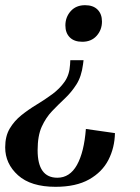

<svg xmlns="http://www.w3.org/2000/svg" viewBox="-29 -537 541 740"><path d="M299 -517Q330 -517 347 -500Q364 -483 364 -454Q364 -422 343.5 -399Q323 -376 288 -376Q257 -376 240 -393Q223 -410 223 -439Q223 -471 243.5 -494Q264 -517 299 -517ZM242 -305H293L291 -289Q285 -242 265.5 -211.5Q246 -181 221 -157.5Q196 -134 172 -109Q148 -84 132 -49Q116 -14 116 42Q116 148 192 148Q240 148 267.5 99Q295 50 302 -40L414 -24Q413 32 389 79Q365 126 314.5 154.5Q264 183 185 183Q90 183 40.5 138.5Q-9 94 -9 31Q-9 -12 8.5 -41.5Q26 -71 53.5 -93Q81 -115 112.5 -134Q144 -153 172.5 -174Q201 -195 220 -222Q239 -249 241 -288Z"/></svg>

Font: Inria Serif
Style: Bold Italic
Weight: 700
Italic angle: -10°
Designer: Black Foundry Team
Foundry: Black Foundry
Version: Version 1.000; ttfautohint (v1.8.3)